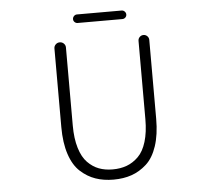

<svg xmlns="http://www.w3.org/2000/svg" viewBox="-58 -930 1116 1006"><g transform="rotate(-5 500.0 -426.5)"><path d="M250 -285.2V-699.2Q250 -710.9 258.8 -719.7Q267.6 -728.5 280.3 -728.5Q293 -728.5 301.8 -719.7Q310.5 -710.9 310.5 -699.2V-288.1Q310.5 -219.7 325.7 -169.9Q340.8 -120.1 367.7 -92.8Q394.5 -65.4 426.8 -53.2Q459 -41 499 -41Q540 -41 573.2 -53.2Q606.4 -65.4 634.3 -92.8Q662.1 -120.1 677.2 -169.9Q692.4 -219.7 692.4 -288.1V-700.2Q692.4 -711.9 700.7 -720.2Q709 -728.5 720.7 -728.5Q732.4 -728.5 740.7 -720.2Q749 -711.9 749 -700.2V-285.2Q749 -202.1 729 -142.1Q709 -82 672.9 -49.3Q636.7 -16.6 594.2 -2Q551.8 12.7 499.5 12.7Q447.3 12.7 404.8 -2Q362.3 -16.6 326.2 -49.3Q290 -82 270 -142.1Q250 -202.1 250 -285.2ZM382.8 -821.3Q374 -821.3 367.2 -827.6Q360.4 -834 360.4 -843.3Q360.4 -852.5 367.2 -859.4Q374 -866.2 382.8 -866.2H618.2Q627 -866.2 633.8 -859.4Q640.6 -852.5 640.6 -843.3Q640.6 -834 633.8 -827.6Q627 -821.3 618.2 -821.3Z"/></g></svg>

Font: Gen Jyuu Gothic L Monospace Light
Style: Regular
Weight: 300
Designer: [Source Han Sans]
Ryoko NISHIZUKA  (kana & ideographs); Paul D. Hunt (Latin, Greek & Cyrillic); Wenlong ZHANG  (bopomofo
Version: Version 1.002.20150607